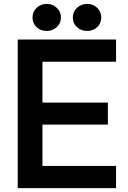

<svg xmlns="http://www.w3.org/2000/svg" viewBox="-20 -966 659 986"><path d="M576 0H71V-763H576V-649H198V-439H534V-326H198V-114H576ZM147 -876Q147 -906 168.5 -926Q190 -946 220 -946Q250 -946 271.5 -926Q293 -906 293 -876Q293 -847 271.5 -827Q250 -807 220 -807Q189 -807 168 -826.5Q147 -846 147 -876ZM354 -876Q354 -906 375.5 -926Q397 -946 428 -946Q458 -946 479 -926Q500 -906 500 -876Q500 -846 479 -826.5Q458 -807 428 -807Q397 -807 375.5 -826.5Q354 -846 354 -876Z"/></svg>

Font: Open Sauce Sans SemiBold
Style: Regular
Weight: 600
Designer: Alfredo Marco Pradil
Foundry: Creative Sauce Fz LLC
Version: Version 1.477